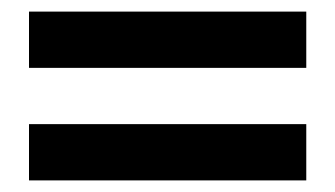

<svg xmlns="http://www.w3.org/2000/svg" viewBox="-20 -436 578 331"><path d="M30 -319V-416H508V-319ZM30 -125V-222H508V-125Z"/></svg>

Font: Girassol
Style: Regular
Weight: 400
Width: 3
Designer: Liam Spradlin
Version: Version 1.004